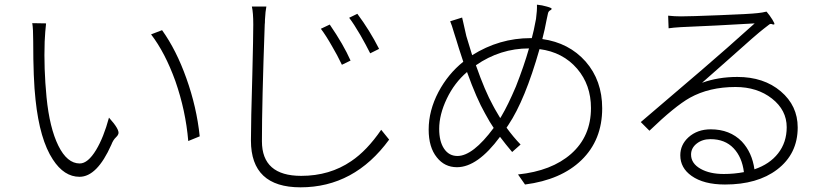

<svg xmlns="http://www.w3.org/2000/svg" viewBox="-20 -773 3527 821"><path d="M320 -17Q254 -17 206 -91Q150 -176 132 -346Q122 -434 122 -597Q122 -650 118 -674L177 -673Q173 -638 171 -595Q167 -481 179 -357Q192 -226 229.5 -150Q267 -74 321 -74Q356 -74 391 -132Q423 -185 446 -270Q493 -218 486 -200Q483 -192 476 -186Q464 -175 456 -154Q395 -17 320 -17ZM785 -170Q774 -300 730 -426Q686 -548 626 -626L673 -644Q734 -559 777 -438Q821 -315 834 -190Z M1265 28Q1053 28 1053 -172Q1053 -253 1059 -455Q1063 -617 1063 -668Q1063 -719 1057 -745H1088H1119Q1115 -726 1113 -689Q1113 -675 1112 -668Q1100 -335 1100 -169Q1100 -21 1268 -21Q1390 -21 1482 -84Q1549 -129 1610 -218L1644 -176Q1495 28 1265 28ZM1442 -496Q1422 -538 1400 -575Q1374 -621 1352 -650L1390 -668Q1449 -582 1479 -514ZM1563 -545Q1545 -581 1521 -623Q1493 -671 1473 -697L1508 -714Q1561 -643 1601 -564Z M2225 16 2195 -27Q2339 -42 2422 -115Q2507 -190 2507 -311Q2507 -410 2448 -479Q2387 -550 2287 -563Q2225 -345 2154 -239L2146 -227Q2175 -187 2206 -155L2170 -123Q2142 -156 2118 -188Q2022 -58 1934 -58Q1881 -58 1848 -100Q1813 -143 1813 -219Q1813 -300 1855 -380Q1896 -457 1961 -509Q1939 -575 1931 -603Q1928 -611 1923 -628Q1911 -669 1905 -682L1956 -698Q1957 -693 1960 -681Q1969 -639 1974 -619Q1976 -612 1981 -596Q1992 -558 1999 -537Q2115 -610 2249 -610H2254Q2262 -638 2272 -692Q2277 -729 2276 -753Q2298 -751 2318 -745Q2340 -739 2339 -735Q2338 -731 2333 -729Q2325 -725 2323 -715Q2319 -695 2317 -687Q2310 -648 2299 -606Q2413 -590 2484 -510Q2555 -429 2555 -310Q2555 -174 2466 -88Q2379 -4 2225 16ZM1936 -106Q2002 -106 2091 -226Q2075 -249 2054 -288Q2018 -351 1977 -465Q1923 -419 1890.5 -351Q1858 -283 1858 -222Q1858 -168 1879 -137Q1900 -106 1936 -106ZM2119 -268 2124 -276Q2152 -323 2186 -403Q2221 -492 2242 -566Q2119 -566 2015 -494Q2054 -383 2088 -322Q2094 -310 2109 -285Q2116 -274 2119 -268Z M3080 16Q2989 16 2937 -21Q2889 -55 2889 -109Q2889 -154 2924 -186Q2962 -220 3019 -220Q3101 -220 3152 -168Q3196 -121 3206 -49Q3271 -71 3307 -117Q3344 -164 3344 -229Q3344 -302 3281 -351.5Q3218 -401 3125 -401Q3013 -401 2930 -355Q2866 -319 2757 -214L2720 -251Q2846 -359 2981 -474Q3086 -564 3207 -673Q3039 -663 2892 -657Q2858 -655 2839 -652L2837 -706Q2864 -703 2892 -703Q2931 -703 3056 -708Q3187 -713 3220 -717Q3240 -719 3256 -723H3258Q3271 -708 3282.5 -689.5Q3294 -671 3291 -669Q3288 -667 3283 -669Q3275 -673 3269 -668Q3253 -656 3247 -651Q3220 -631 3093 -517Q3013 -446 2982 -419Q3051 -444 3133 -444Q3246 -444 3318.5 -382.5Q3391 -321 3391 -228Q3391 -115 3303 -48Q3219 16 3080 16ZM3075 -29Q3119 -29 3161 -37Q3153 -101 3117 -139Q3080 -178 3018 -178Q2983 -178 2959 -159Q2935 -140 2935 -112Q2935 -74 2976 -51Q3015 -29 3075 -29Z"/></svg>

Font: GenSekiGothic TW L
Style: Regular
Weight: 300
Version: Version 1.501;PS 1;hotconv 16.6.51;makeotf.lib2.5.65220